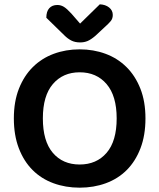

<svg xmlns="http://www.w3.org/2000/svg" viewBox="-20 -851 736 887"><path d="M652 -304Q652 -226 629 -166Q606 -106 565.5 -65.5Q525 -25 469 -4.5Q413 16 348 16Q283 16 227 -4.5Q171 -25 130.5 -65.5Q90 -106 67 -166Q44 -226 44 -304Q44 -382 67.5 -441.5Q91 -501 132 -541.5Q173 -582 228.5 -602.5Q284 -623 348 -623Q412 -623 467.5 -602.5Q523 -582 564 -541.5Q605 -501 628.5 -441.5Q652 -382 652 -304ZM519 -304Q519 -408 472.5 -462.5Q426 -517 348 -517Q271 -517 224.5 -463Q178 -409 178 -304Q178 -199 224 -145Q270 -91 348 -91Q426 -91 472.5 -145Q519 -199 519 -304ZM441 -831Q467 -830 484 -816.5Q501 -803 501 -782Q501 -765 491.5 -753.5Q482 -742 463 -725L420 -685Q400 -668 384.5 -661.5Q369 -655 350 -655Q327 -655 310 -663.5Q293 -672 277 -688L194 -769Q194 -798 207.5 -813Q221 -828 245 -828Q261 -828 275 -819.5Q289 -811 310 -788L350 -742Z"/></svg>

Font: Baloo 2 SemiBold
Style: Regular
Weight: 600
Designer: Sarang Kulkarni and Ek Type
Foundry: Ek Type
Version: Version 1.640;hotconv 1.0.111;makeotfexe 2.5.65597; ttfautoh